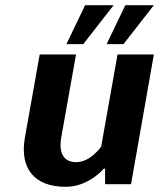

<svg xmlns="http://www.w3.org/2000/svg" viewBox="-20 -710 620 740"><path d="M274 -85C229 -85 205 -115 216 -180L273 -500H133L76 -180C55 -60 113 10 233 10C323 10 380 -60 380 -60H385V0H485L573 -500H433L370 -145C370 -145 329 -85 274 -85ZM308 -690 236 -540H301L418 -690ZM463 -690 391 -540H456L573 -690Z"/></svg>

Font: Scada
Style: Bold Italic
Weight: 700
Designer: Jovanny Lemonad
Foundry: Jovanny Lemonad
Version: Version 3.005